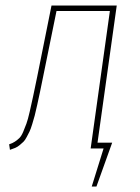

<svg xmlns="http://www.w3.org/2000/svg" viewBox="-20 -539 507 697"><path d="M403.8 -519 334 -21H387.2L330.1 138.2H313L356 0H309.1L378.9 -499H185.1L136.2 -258.8Q128.9 -223.1 125 -204.1Q121.1 -185.1 115.2 -158.7Q109.4 -132.3 106 -119.4Q102.5 -106.4 96.9 -88.1Q91.3 -69.8 87.2 -61.5Q83 -53.2 76.9 -41.5Q70.8 -29.8 65.2 -24.4Q59.6 -19 51.8 -12.5Q43.9 -5.9 35.4 -2.2Q26.9 1.5 16.1 4.9L13.2 -15.1Q25.4 -19 34.2 -24.9Q43 -30.8 50.3 -37.8Q57.6 -44.9 64.2 -60.5Q70.8 -76.2 75.9 -90.1Q81.1 -104 87.9 -133.8Q94.7 -163.6 100.1 -188.7Q105.5 -213.9 115.2 -261.2L167 -519Z"/></svg>

Font: Fira Sans Compressed Thin
Style: Italic
Weight: 100
Width: 3
Italic angle: -8°
Designer: Carrois Corporate & Edenspiekermann AG
Foundry: Carrois Corporate GbR & Edenspiekermann AG
Version: Version 4.203;PS 004.203;hotconv 1.0.88;makeotf.lib2.5.64775